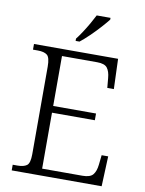

<svg xmlns="http://www.w3.org/2000/svg" viewBox="-99 -1000 805 1068"><g transform="rotate(10 303.0 -465.5)"><path d="M43 0V-32H70Q105 -32 122.5 -45Q140 -58 140 -109V-603Q140 -655 123 -668.5Q106 -682 70 -682H43V-714H518L524 -544H487L482 -599Q479 -636 464 -655.5Q449 -675 407 -675H208V-393H450V-355H208V-39H436Q479 -39 495 -58.5Q511 -78 515 -115L521 -170H558L551 0ZM268 -784Q283 -803 300 -829Q317 -855 332.5 -882Q348 -909 359 -931H437V-921Q424 -904 398 -875Q372 -846 342.5 -817.5Q313 -789 290 -771H268Z"/></g></svg>

Font: Noto Serif Myanmar Light
Style: Regular
Weight: 300
Designer: Ben Mitchell and the Monotype Design Team
Foundry: Monotype Imaging Inc.
Version: Version 2.106; ttfautohint (v1.8.4.7-5d5b)